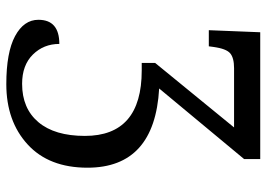

<svg xmlns="http://www.w3.org/2000/svg" viewBox="-134 -442 816 587"><g transform="rotate(90 273.5 -148.0)"><path d="M171.9 -214.8 369.1 -456.1H188Q156.2 -456.1 142.3 -444.1Q128.4 -432.1 123 -393.1L121.1 -378.9H71.8L78.1 -536.1H465.8V-486.8L250 -227.1Q492.2 -213.4 492.2 -7.8Q492.2 109.9 421.1 175Q350.1 240.2 236.8 240.2Q139.6 240.2 89.8 213.4Q40 186.5 40 142.1Q40 78.1 113.8 78.1Q113.8 126 146.2 158.9Q178.7 191.9 235.8 191.9Q311 191.9 353 142.1Q395 92.3 395 0Q395 -173.8 194.8 -173.8H171.9Z"/></g></svg>

Font: Noto Serif
Style: Regular
Weight: 400
Designer: Monotype Design team
Foundry: Monotype Imaging Inc.
Version: Version 1.02